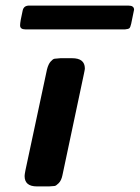

<svg xmlns="http://www.w3.org/2000/svg" viewBox="-20 -666 499 686"><path d="M51.8 -575.2Q51.8 -588.4 61 -628.4Q64.9 -646.5 85 -646H439Q459 -646 459 -631.3Q459 -631.3 448.7 -581.1Q445.8 -567.9 441.9 -564.9Q438 -562 426.8 -561H70.8Q51.8 -561 51.8 -575.2ZM67.9 -37.1Q67.9 -42 70.8 -57.1L147.9 -418Q152.8 -437 160.9 -446Q168.9 -455.1 174.6 -456.1Q180.2 -457 195.8 -458H237.8Q282.7 -458 283.2 -421.9Q283.2 -418 281.5 -410.4Q279.8 -402.8 279.8 -401.9L203.1 -40Q199.2 -21 189.7 -11.5Q180.2 -2 175 -1.5Q169.9 -1 155.8 0H111.8Q67.9 0 67.9 -37.1Z"/></svg>

Font: CMU Sans Serif
Style: BoldOblique
Weight: 700
Italic angle: -12°
Version: Version 0.7.0